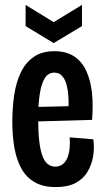

<svg xmlns="http://www.w3.org/2000/svg" viewBox="-20 -748 427 780"><path d="M207 12Q155 12 120.5 -8Q86 -28 66.5 -64Q47 -100 38.5 -148Q30 -196 30 -253Q30 -309 37.5 -360.5Q45 -412 64 -452.5Q83 -493 116.5 -516.5Q150 -540 201 -540Q249 -540 281 -519Q313 -498 330.5 -460Q348 -422 353.5 -371.5Q359 -321 354 -261L106 -254V-313L275 -317L257 -285Q261 -342 255.5 -379Q250 -416 236.5 -434.5Q223 -453 201 -453Q176 -453 162 -430.5Q148 -408 141.5 -366Q135 -324 135 -265Q135 -166 151 -118.5Q167 -71 205 -71Q220 -71 232 -79Q244 -87 251.5 -102Q259 -117 262 -139.5Q265 -162 263 -190L359 -182Q364 -149 358.5 -114.5Q353 -80 336 -51Q319 -22 287.5 -5Q256 12 207 12ZM84 -728 198 -658 313 -728V-642L198 -573L84 -642Z"/></svg>

Font: Bricolage Grotesque 48pt Condensed Medium
Style: Regular
Weight: 500
Width: 3
Designer: Mathieu Triay
Foundry: Atelier Triay
Version: Version 1.001;gftools[0.9.33.dev8+g029e19f]